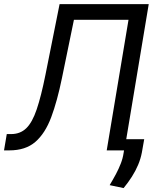

<svg xmlns="http://www.w3.org/2000/svg" viewBox="-63 -748 760 955"><path d="M-43 0 -29.3 -81.1H-7.8Q37.6 -81.1 67.6 -110.1Q97.7 -139.2 119.6 -204.1Q141.6 -269 163.1 -376L233.4 -727.5H676.8L555.7 0H467.8L576.2 -649.4H304.7L245.1 -359.4Q221.7 -245.1 191.7 -164.8Q161.6 -84.5 112.8 -42.2Q64 0 -16.6 0ZM654.3 -55.7 642.6 10.7Q636.7 42 624 72Q611.3 102.1 593 130.9Q574.7 159.7 551.8 187.5L482.4 172.9Q499.5 144.5 513.7 117.9Q527.8 91.3 537.8 65.4Q547.9 39.6 551.8 12.7L563.5 -55.7Z"/></svg>

Font: Inter Tight
Style: Italic
Weight: 400
Italic angle: -9.39999°
Designer: Rasmus Andersson
Foundry: rsms
Version: Version 3.002